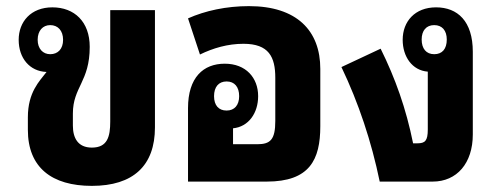

<svg xmlns="http://www.w3.org/2000/svg" viewBox="-20 -593 1624 627"><path d="M280 14C415 14 486 -52 486 -177V-560H340V-196C340 -147 331 -111 280 -111C234 -111 218 -143 218 -183V-222C218 -309 273 -326 273 -440C273 -522 223 -569 151 -569C81 -569 41 -522 41 -463C41 -403 77 -360 132 -358C109 -328 71 -292 71 -210V-169C71 -46 149 14 280 14ZM144 -416C120 -416 103 -434 103 -463C103 -493 120 -511 144 -511C169 -511 186 -493 186 -463C186 -433 169 -416 144 -416Z M1026 -368C1026 -493 949 -573 793 -573C719 -573 650 -558 594 -533L633 -415C676 -436 724 -450 775 -450C858 -450 879 -407 879 -339V-198C879 -137 863 -122 820 -122H741V-174C792 -179 823 -224 823 -279C823 -339 783 -385 714 -385C644 -385 594 -340 594 -240V0H851C991 0 1026 -71 1026 -181ZM720 -232C694 -232 679 -249 679 -279C679 -309 694 -327 720 -327C746 -327 761 -309 761 -279C761 -250 746 -232 720 -232Z M1524 -154V-424C1524 -524 1474 -569 1404 -569C1335 -569 1295 -523 1295 -463C1295 -408 1326 -363 1377 -359V-170C1377 -133 1368 -125 1343 -125H1329C1306 -239 1271 -337 1223 -434L1095 -374C1151 -257 1193 -131 1220 0H1393C1472 0 1524 -60 1524 -154ZM1398 -416C1372 -416 1357 -434 1357 -464C1357 -493 1372 -511 1398 -511C1424 -511 1439 -493 1439 -464C1439 -433 1424 -416 1398 -416Z"/></svg>

Font: Noto Sans Thai Looped Condensed ExtraBold
Style: Regular
Weight: 800
Width: 3
Designer: Sasikarn Vongin, Ben Mitchell
Foundry: The Fontpad Ltd
Version: Version 1.001